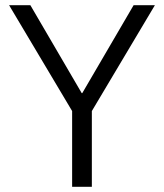

<svg xmlns="http://www.w3.org/2000/svg" viewBox="-20 -720 632 740"><path d="M258 -292 15 -700H97L295 -361H297L495 -700H577L334 -292V0H258Z"/></svg>

Font: Chakra Petch
Style: Regular
Weight: 400
Designer: Katatrad Aksorn Co.,Ltd.
Foundry: Cadson Demak Co.,Ltd.
Version: Version 1.000; ttfautohint (v1.6)